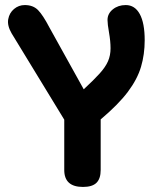

<svg xmlns="http://www.w3.org/2000/svg" viewBox="-20 -731 615 759"><path d="M308 8Q234 8 234 -59V-258L26 -599Q8 -630 12.5 -655Q17 -680 35.5 -695.5Q54 -711 78 -711Q111 -711 130.5 -691Q150 -671 175 -623L311 -378Q351 -415 374 -440.5Q397 -466 407 -489Q417 -512 417 -540Q417 -568 411 -602Q405 -636 405 -652Q405 -677 426 -694Q447 -711 477 -711Q513 -711 532.5 -675.5Q552 -640 552 -572Q552 -516 537.5 -467Q523 -418 485.5 -368Q448 -318 378 -259V-59Q378 -25 361.5 -8.5Q345 8 308 8Z"/></svg>

Font: Madimi One
Style: Regular
Weight: 400
Designer: Taurai Valerie Mtake, Mirko Velimirovic
Foundry: TaVaTake
Version: Version 1.000; ttfautohint (v1.8.4.7-5d5b)